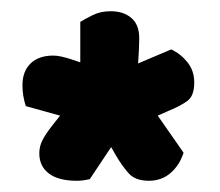

<svg xmlns="http://www.w3.org/2000/svg" viewBox="-20 -669 391 342"><path d="M307 -397Q300 -375 284 -361Q268 -347 245 -347Q221 -347 209 -360.5Q197 -374 186 -393L178 -407L140 -350Q128 -347 117 -347Q84 -347 67 -360Q50 -373 50 -396Q50 -408 55.5 -419Q61 -430 72 -444L87 -463L26 -480Q20 -498 20 -517Q20 -542 34.5 -556Q49 -570 75 -570Q82 -570 90.5 -568Q99 -566 108 -563L123 -558V-630Q131 -635 145 -642Q159 -649 177 -649Q200 -649 214 -637Q228 -625 228 -601Q228 -593 227.5 -581Q227 -569 226 -556L285 -581Q302 -573 314 -558Q326 -543 326 -522Q326 -498 313.5 -489Q301 -480 279 -471L261 -463Z"/></svg>

Font: Baloo Bhaijaan
Style: Regular
Weight: 400
Designer: Devika Bhansali and Ek Type
Foundry: Ek Type
Version: Version 1.443;PS 1.000;hotconv 16.6.51;makeotf.lib2.5.65220;